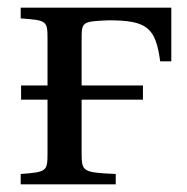

<svg xmlns="http://www.w3.org/2000/svg" viewBox="-20 -481 487 501"><path d="M34 0H282V-27C196 -31 193 -33 193 -81V-221H353V-258H193V-376C193 -424 193 -425 263 -428H264C366 -428 386 -407 398 -321H427V-461H34V-433C102 -428 104 -427 104 -379V-258H35V-221H104V-82C104 -34 102 -32 34 -27Z"/></svg>

Font: erewhon
Style: Regular
Weight: 400
Version: Version 1.0.0